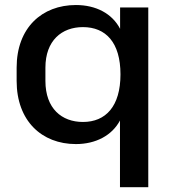

<svg xmlns="http://www.w3.org/2000/svg" viewBox="-20 -569 693 772"><path d="M576.2 183.6V-539.1H462.9V-453.1C431.2 -514.2 366.2 -548.8 285.2 -548.8C148.9 -548.8 46.9 -457.5 46.9 -296.9V-243.7C46.9 -83 147.9 10.3 285.2 10.3C365.7 10.3 430.7 -24.9 462.4 -84.5V183.6ZM313.5 -78.6C228.5 -78.6 162.6 -132.3 162.6 -243.7V-296.9C162.6 -406.2 228.5 -460 313.5 -460C405.3 -460 464.4 -398.4 464.4 -270C464.4 -141.6 405.3 -78.6 313.5 -78.6Z"/></svg>

Font: Winston Medium
Style: Regular
Weight: 500
Designer: Vernon Adams, Kim Jin-seong, David Berlow, Cristiano Sobral
Foundry: The Winston Project Authors
Version: Version 3.004